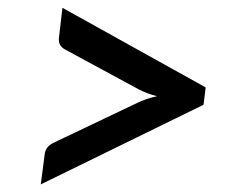

<svg xmlns="http://www.w3.org/2000/svg" viewBox="-20 -583 620 492"><path d="M503 -325.5 501.5 -314.5 84.5 -110.5 94.5 -187.5Q95.5 -197 101 -204.5Q106.5 -212 118 -217.5L332 -319.5Q354.5 -330.5 382.5 -336.5Q356.5 -343 336.5 -353.5L147 -456Q137 -461.5 133.5 -469Q130 -476.5 131 -485.5L140 -563L507 -359Z"/></svg>

Font: Lato 2
Style: Italic
Weight: 600
Italic angle: -7°
Designer: Lukasz Dziedzic with Adam Twardoch and Botio Nikoltchev
Foundry: tyPoland Lukasz Dziedzic
Version: Version 2.015; 2015-08-06; http://www.latofonts.com/